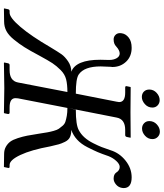

<svg xmlns="http://www.w3.org/2000/svg" viewBox="52 -887 836 980"><g transform="rotate(90 470.0 -397.0)"><path d="M832 1 766 0Q745 0 729 -9Q713 -18 703 -31.5Q693 -45 685 -70Q677 -95 672.5 -118Q668 -141 662 -180Q658 -206 655.5 -220.5Q653 -235 648 -253Q643 -271 637 -279.5Q631 -288 622 -298.5Q613 -309 600.5 -313Q588 -317 571 -320Q554 -323 531 -323L482 -71Q481 -67 481 -58Q481 -28 528 -28H555Q562 -28 562 -20L558 -1L556 1Q469 -1 430 -1L301 1L299 -1L303 -20Q305 -28 312 -28H338Q393 -28 401 -71L451 -330L450 -323Q411 -323 385 -316.5Q359 -310 337.5 -288.5Q316 -267 302.5 -246.5Q289 -226 264 -180Q238 -131 221 -104Q204 -77 182 -50Q160 -23 138 -11.5Q116 0 90 0L24 1L23 -1L27 -20Q29 -28 36 -28H45Q70 -28 117 -83Q164 -138 221 -236Q245 -276 257 -293Q269 -310 293 -326.5Q317 -343 346 -343Q285 -366 285 -491Q285 -520 286 -533V-537Q286 -559 277 -574.5Q268 -590 253 -590Q237 -590 217 -572Q204 -559 181 -559Q168 -559 158.5 -568Q149 -577 149 -592Q149 -598 150 -601Q153 -621 172 -636Q191 -651 224 -651Q268 -651 295 -622.5Q322 -594 322 -552Q322 -551 321.5 -548.5Q321 -546 321 -544Q319 -512 319 -493Q319 -409 360 -381Q381 -366 458 -366L499 -574Q501 -584 501 -587Q501 -618 453 -618H427Q418 -618 420 -626L424 -645L426 -646Q513 -645 552 -645L681 -646L683 -645L679 -626Q677 -618 669 -618H643Q588 -618 580 -574L532 -330L540 -366Q617 -366 644 -381Q665 -392 681.5 -410.5Q698 -429 711 -455Q724 -481 730.5 -497.5Q737 -514 747 -544Q761 -589 800 -620Q839 -651 885 -651Q940 -651 940 -610Q940 -604 939 -601Q936 -583 921.5 -571Q907 -559 892 -559Q870 -559 861 -572Q850 -590 832 -590Q818 -590 802 -573Q786 -556 777 -533Q765 -498 756.5 -478Q748 -458 731.5 -425.5Q715 -393 692.5 -372.5Q670 -352 643 -343Q665 -343 680 -336Q695 -329 704 -310.5Q713 -292 716.5 -279Q720 -266 727 -236Q745 -138 771 -83Q797 -28 822 -28H831Q839 -28 837 -20L833 -1ZM491 -794Q507 -794 518 -783.5Q529 -773 529 -757Q529 -734 511.5 -718.5Q494 -703 475 -703Q458 -703 447.5 -713.5Q437 -724 437 -741Q437 -763 454 -778.5Q471 -794 491 -794ZM652 -795Q668 -795 679 -784Q690 -773 690 -757Q690 -735 673 -719.5Q656 -704 636 -704Q620 -704 609 -714.5Q598 -725 598 -741Q598 -764 615 -779.5Q632 -795 652 -795Z"/></g></svg>

Font: Linux Libertine O
Style: Italic
Weight: 400
Italic angle: -12°
Designer: Philipp H. Poll
Foundry: Philipp H. Poll
Version: Version 5.1.6